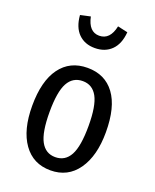

<svg xmlns="http://www.w3.org/2000/svg" viewBox="-148 -871 780 968"><g transform="rotate(20 242.5 -387.5)"><path d="M440 -264Q440 -137 387.5 -62.5Q335 12 242 12Q149 12 97 -61Q45 -134 45 -263Q45 -396 97 -467Q149 -538 243 -538Q337 -538 388.5 -468.5Q440 -399 440 -264ZM138 -263Q138 -155 164 -107Q190 -59 242 -59Q295 -59 321 -107Q347 -155 347 -264Q347 -372 321 -419.5Q295 -467 243 -467Q190 -467 164 -419.5Q138 -372 138 -263ZM115 -775 169 -787Q185 -710 241 -710Q299 -710 315 -787L369 -775Q364 -711 330 -677.5Q296 -644 241 -644Q187 -644 153.5 -677.5Q120 -711 115 -775Z"/></g></svg>

Font: Fira Sans Extra Condensed
Style: Regular
Weight: 400
Width: 1
Designer: Carrois Corporate & Edenspiekermann AG
Foundry: Carrois Corporate GbR & Edenspiekermann AG
Version: Version 4.203